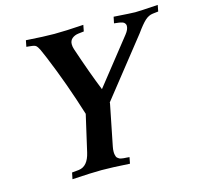

<svg xmlns="http://www.w3.org/2000/svg" viewBox="-106 -849 1007 965"><g transform="rotate(-15 397.5 -366.5)"><path d="M415 -397.5 600.1 -631.3Q618.2 -653.8 618.2 -672.4Q618.2 -678.7 615.2 -683.3Q612.3 -688 608.6 -690.7Q605 -693.4 597.7 -695.3Q590.3 -697.3 585.9 -698Q581.5 -698.7 572 -699.7Q562.5 -700.7 559.1 -701.2L565.9 -733.9Q659.2 -727.5 677.2 -727.5Q700.2 -727.5 795.4 -733.9L789.1 -701.2L759.8 -697.8Q738.3 -695.3 719.2 -678Q700.2 -660.6 670.9 -619.6L432.6 -318.8L436.5 -322.3Q410.2 -191.9 393.1 -105Q390.1 -91.3 390.1 -77.6Q390.1 -69.3 391.6 -62.7Q393.1 -56.2 394.8 -51.8Q396.5 -47.4 401.4 -43.9Q406.2 -40.5 408.7 -38.8Q411.1 -37.1 419.4 -35.6Q427.7 -34.2 430.9 -33.9Q434.1 -33.7 445.3 -33Q456.5 -32.2 460.4 -31.7L454.1 1Q359.4 -4.9 307.6 -4.9Q259.3 -4.9 154.8 1.5L161.6 -31.7L197.8 -35.2Q245.1 -41 260.7 -108.9L304.2 -298.8Q251.5 -468.8 188 -621.6Q183.6 -631.3 177 -647Q170.4 -662.6 167.5 -668.7Q164.6 -674.8 159.4 -682.9Q154.3 -690.9 148.4 -693.8Q142.6 -696.8 133.8 -697.8H134.3Q132.3 -698.2 118.7 -699.7Q105 -701.2 103 -701.2L109.4 -733.9Q203.6 -727.5 255.9 -727.5Q313 -727.5 408.2 -733.9L401.9 -701.2L372.6 -697.8Q353 -695.3 339.8 -684.3Q326.7 -673.3 326.7 -654.3Q326.7 -641.6 331.1 -628.4Q377.4 -490.2 415 -397.5Z"/></g></svg>

Font: Flanker
Style: Bold Italic
Weight: 700
Italic angle: -12°
Designer: Flanker
Version: Version 2.000